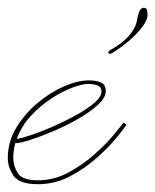

<svg xmlns="http://www.w3.org/2000/svg" viewBox="-50 -463 398 492"><path d="M237 -327Q230 -323 228 -327Q226 -331 233 -335Q264 -352 281 -372Q298 -392 301 -411Q303 -424 307 -433.5Q311 -443 318 -443Q323 -443 325.5 -440Q328 -437 328 -424Q328 -412 314.5 -394Q301 -376 280 -358Q259 -340 237 -327ZM47 9Q0 9 -15 -12.5Q-30 -34 -30 -58Q-30 -99 -9 -134.5Q12 -170 45 -198Q78 -226 113.5 -241.5Q149 -257 177 -257Q197 -257 209 -251.5Q221 -246 221 -229Q221 -213 201 -194.5Q181 -176 150.5 -158.5Q120 -141 87 -127Q54 -113 27.5 -104.5Q1 -96 -11 -96Q-16 -77 -16 -58Q-16 -38 -4.5 -19.5Q7 -1 47 -1Q88 -1 124.5 -20.5Q161 -40 191 -66.5Q221 -93 240.5 -116.5Q260 -140 267 -149L274 -143Q268 -134 248 -109.5Q228 -85 197.5 -58Q167 -31 129 -11Q91 9 47 9ZM176 -248Q161 -248 135.5 -238.5Q110 -229 81.5 -210.5Q53 -192 29 -166Q5 -140 -7 -107Q6 -109 31.5 -117.5Q57 -126 87.5 -139.5Q118 -153 146 -168.5Q174 -184 192 -199.5Q210 -215 210 -229Q210 -240 200 -244Q190 -248 176 -248Z"/></svg>

Font: Kapakana Light
Style: Regular
Weight: 300
Designer: Kyosuke Nagai
Version: Version 1.000